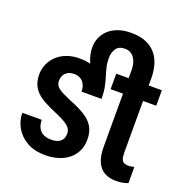

<svg xmlns="http://www.w3.org/2000/svg" viewBox="-135 -887 999 1024"><g transform="rotate(20 364.0 -375.0)"><path d="M409.2 -375H352.1Q336.4 -427.7 316.9 -468.3Q297.4 -508.8 283 -544.2Q268.6 -579.6 268.6 -617.2Q268.6 -647 279.8 -672.9Q291 -698.7 312.7 -718.5Q334.5 -738.3 366.2 -749.3Q397.9 -760.3 438.5 -760.3Q492.2 -760.3 527.8 -743.7Q563.5 -727.1 583.7 -699.7Q604 -672.4 612.5 -638.7Q621.1 -605 621.1 -571.3H507.3Q507.3 -603.5 498.3 -625.2Q489.3 -647 473.4 -658.2Q457.5 -669.4 436.5 -669.4Q401.4 -669.4 386.2 -647.2Q371.1 -625 371.1 -594.2Q371.1 -565.4 377 -541.3Q382.8 -517.1 390.4 -493.2Q397.9 -469.2 403.6 -440.7Q409.2 -412.1 409.2 -375ZM695.8 -528.3V-440.4H437V-528.3ZM507.3 -571.3H621.1V-147.5Q621.1 -123 626.2 -110.4Q631.3 -97.7 641.4 -93.3Q651.4 -88.9 664.6 -88.9Q674.3 -88.9 683.8 -90.6Q693.4 -92.3 697.8 -93.8V-2Q684.6 2.9 668.2 6.3Q651.9 9.8 628.4 9.8Q593.8 9.8 566.2 -4.6Q538.6 -19 522.9 -52Q507.3 -85 507.3 -139.6ZM300.8 -138.7Q300.8 -155.3 291.3 -168.5Q281.7 -181.6 260.7 -194.3Q239.7 -207 204.6 -221.7Q168.5 -236.8 139.9 -252Q111.3 -267.1 91.8 -285.4Q72.3 -303.7 62.3 -327.6Q52.2 -351.6 52.2 -383.3Q52.2 -416 64.5 -443.8Q76.7 -471.7 99.4 -492.9Q122.1 -514.2 154.5 -526.1Q187 -538.1 227.5 -538.1Q284.2 -538.1 325 -517.3Q365.7 -496.6 387.5 -459.7Q409.2 -422.9 409.2 -375H295.9Q295.9 -396 288.3 -412.8Q280.8 -429.7 265.6 -439.9Q250.5 -450.2 227.5 -450.2Q206.1 -450.2 191.7 -441.9Q177.2 -433.6 169.9 -419.7Q162.6 -405.8 162.6 -388.2Q162.6 -376 167 -366.7Q171.4 -357.4 181.6 -348.9Q191.9 -340.3 209.5 -331.5Q227.1 -322.8 253.4 -311.5Q306.6 -291 342 -269Q377.4 -247.1 395 -217.8Q412.6 -188.5 412.6 -145Q412.6 -109.9 399.7 -81.5Q386.7 -53.2 362.5 -32.7Q338.4 -12.2 304.4 -1.2Q270.5 9.8 228.5 9.8Q166.5 9.8 123.8 -14.9Q81.1 -39.6 59.3 -78.6Q37.6 -117.7 37.6 -161.1H147.5Q148.9 -128.4 160.6 -110.6Q172.4 -92.8 190.9 -85.7Q209.5 -78.6 230 -78.6Q253.9 -78.6 269.5 -85.7Q285.2 -92.8 293 -106.2Q300.8 -119.6 300.8 -138.7Z"/></g></svg>

Font: Roboto Condensed Medium
Style: Regular
Weight: 500
Designer: Christian Robertson
Foundry: Google
Version: Version 3.0